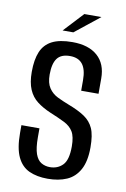

<svg xmlns="http://www.w3.org/2000/svg" viewBox="-83 -770 545 828"><g transform="rotate(10 189.0 -356.5)"><path d="M185 7Q138 7 104 -8.5Q70 -24 52 -62Q34 -100 34 -167V-201Q54 -201 74 -201Q94 -201 113 -201V-162Q113 -115 122 -89.5Q131 -64 148 -54Q165 -44 186 -44Q220 -44 242 -66.5Q264 -89 264 -148Q264 -191 251 -212.5Q238 -234 212 -247Q186 -260 147 -276Q114 -290 89 -309Q64 -328 51 -358.5Q38 -389 38 -435Q38 -489 52.5 -523.5Q67 -558 100 -575Q133 -592 189 -592Q260 -592 299 -557.5Q338 -523 338 -459V-392Q319 -392 300 -392Q281 -392 262 -392V-438Q262 -485 244 -508Q226 -531 189 -531Q150 -531 133 -508Q116 -485 116 -437Q116 -400 130.5 -378.5Q145 -357 168.5 -345.5Q192 -334 218 -324Q263 -307 290.5 -288.5Q318 -270 331 -241Q344 -212 344 -158Q344 -97 324 -60.5Q304 -24 268.5 -8.5Q233 7 185 7ZM138 -634 218 -720H293L185 -634Z"/></g></svg>

Font: Alumni Sans Thin Medium
Style: Regular
Weight: 500
Version: Version 1.018